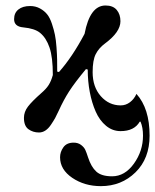

<svg xmlns="http://www.w3.org/2000/svg" viewBox="-20 -461 554 685"><path d="M30.3 -392.6Q30.3 -415 45.7 -427.2Q61 -439.5 87.4 -439.5Q106.9 -439.5 122.6 -430.9Q138.2 -422.4 148.2 -409.9Q158.2 -397.5 165.3 -376Q172.4 -354.5 176 -336.7Q179.7 -318.8 181.6 -291.7Q183.6 -264.6 183.8 -248Q184.1 -231.4 184.1 -205.6L190.4 -204.1Q237.8 -257.3 281.7 -340.3Q300.8 -441.4 356.4 -441.4Q383.3 -441.4 396.5 -425.5Q409.7 -409.7 409.7 -385.3Q409.7 -346.7 355 -306.2Q332.5 -289.6 321.5 -267.8Q310.5 -246.1 310.5 -203.6Q310.5 -150.9 339.6 -117.9Q368.7 -85 410.6 -85Q428.7 -85 443.6 -96.2Q458.5 -107.4 466.8 -126Q513.7 -74.2 513.7 22.9Q513.7 104.5 463.4 153.8Q413.1 203.1 339.8 203.1Q281.7 203.1 238 173.6Q194.3 144 194.3 100.1Q194.3 81.1 206.1 64.5Q217.8 47.9 242.7 47.9Q258.3 47.9 269 55.9Q279.8 64 284.2 73.5Q288.6 83 294.4 101.1Q305.2 134.3 323.5 151.1Q341.8 168 379.9 168Q425.3 168 457.8 122.8Q490.2 77.6 490.2 22.9Q490.2 -6.3 481.4 -26.9H478.5Q459 6.8 410.2 6.8Q381.3 6.8 358.4 -12.2Q335.4 -31.2 321.5 -62.7Q307.6 -94.2 300.3 -132.8Q293 -171.4 293 -212.9L286.6 -214.4Q246.6 -166 226.8 -135.3Q207 -104.5 189.5 -65.9Q182.1 -49.8 176.8 -40Q171.4 -30.3 162.1 -16.4Q152.8 -2.4 142.1 4.6Q131.3 11.7 119.1 11.7Q97.7 11.7 81.5 0Q65.4 -11.7 65.4 -40.5Q65.4 -62 79.8 -80.8Q94.2 -99.6 127.4 -128.9Q145 -144 153.8 -158Q162.6 -171.9 168.5 -193.4Q168.5 -256.8 156.7 -291.3Q145 -325.7 123 -343.8Q104 -359.4 63 -363.3Q30.3 -366.2 30.3 -392.6Z"/></svg>

Font: Theano Didot
Style: Regular
Weight: 400
Designer: Alexey Kryukov
Version: Version 2.0